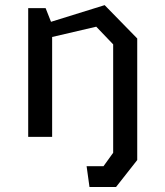

<svg xmlns="http://www.w3.org/2000/svg" viewBox="-20 -546 660 766"><path d="M527.5 92.5V-392.5L397.5 -525.5L183.5 -459L162 -513.5H92.5V0H188V-398.5L364 -439.5L431.5 -369V63.5L393 117H325.5L337 200H443Z"/></svg>

Font: Monaspace Krypton
Style: Regular
Weight: 400
Designer: Riley Cran & the Lettermatic Team
Foundry: Lettermatic
Version: Version 1.200 (Monaspace Krypton)